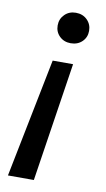

<svg xmlns="http://www.w3.org/2000/svg" viewBox="-82 -556 434 788"><g transform="rotate(10 134.5 -162.0)"><path d="M194 -305 118 191H10L109 -305ZM169 -515Q198 -515 216.5 -496.5Q235 -478 235 -451Q235 -424 216.5 -406Q198 -388 169 -388Q141 -388 122.5 -406Q104 -424 104 -451Q104 -478 122.5 -496.5Q141 -515 169 -515Z"/></g></svg>

Font: DM Sans 16pt Medium
Style: Italic
Weight: 500
Italic angle: -10°
Version: Version 4.004;gftools[0.9.30]